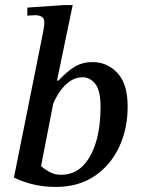

<svg xmlns="http://www.w3.org/2000/svg" viewBox="-20 -725 555 758"><path d="M200 13Q111 13 35 -24L151 -602Q151 -605 153 -616.5Q155 -628 155 -637Q155 -653 144.5 -659Q134 -665 119 -665Q110 -665 99 -664Q88 -663 88 -663V-695L233 -705H267L205 -407H211Q244 -443 275 -461.5Q306 -480 345 -480Q403 -480 443.5 -437Q484 -394 484 -304Q484 -217 450.5 -145Q417 -73 353.5 -30Q290 13 200 13ZM220 -35Q273 -35 307.5 -70.5Q342 -106 359.5 -166Q377 -226 377 -302Q377 -368 356 -394Q335 -420 306 -420Q278 -420 255 -403.5Q232 -387 215.5 -362.5Q199 -338 190 -315L142 -69Q152 -60 173 -47.5Q194 -35 220 -35Z"/></svg>

Font: STIX Two Text Medium
Style: Italic
Weight: 500
Italic angle: -12°
Designer: Ross Mills, John Hudson & Paul Hanslow, Tiro Typeworks Ltd; with prior portions MicroPress Inc. and Coen Hoffman, Elsevi
Foundry: Tiro Typeworks Ltd
Version: Version 2.13 b171